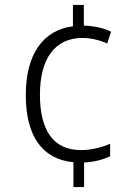

<svg xmlns="http://www.w3.org/2000/svg" viewBox="-20 -744 556 774"><path d="M318 -641V-724H274V-638C155 -623 84 -527 84 -361C84 -197 149 -102 276 -90V10H319V-89C362 -91 396 -101 424 -114V-164C389 -150 350 -139 306 -139C194 -139 141 -220 141 -362C141 -505 199 -591 313 -591C344 -591 380 -583 412 -569L428 -616C398 -631 361 -639 318 -641Z"/></svg>

Font: Noto Sans Devanagari SemiCondensed Light
Style: Regular
Weight: 300
Width: 4
Designer: Jelle Bosma - Monotype Design Team
Foundry: Monotype Imaging Inc.
Version: Version 2.004